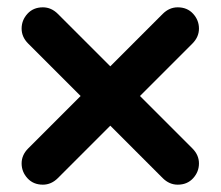

<svg xmlns="http://www.w3.org/2000/svg" viewBox="-20 -520 603 524"><path d="M39 -442Q39 -465 55 -482.5Q71 -500 97 -500Q120 -500 138 -482L281 -339L424 -482Q442 -500 465 -500Q491 -500 507 -482.5Q523 -465 523 -442Q523 -419 505 -401L362 -258L505 -115Q523 -97 523 -74Q523 -51 507 -33.5Q491 -16 465 -16Q442 -16 424 -34L281 -177L138 -34Q120 -16 97 -16Q71 -16 55 -33.5Q39 -51 39 -74Q39 -97 57 -115L200 -258L57 -401Q39 -419 39 -442Z"/></svg>

Font: Varela Round Precious
Style: Bold
Weight: 700
Version: Version 1.000